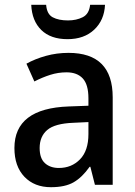

<svg xmlns="http://www.w3.org/2000/svg" viewBox="-20 -835 562 799"><path d="M265 -615Q449 -615 449 -430V-66H375L356 -141H353Q322 -97 286.5 -76.5Q251 -56 192 -56Q123 -56 81.5 -99.5Q40 -143 40 -219Q40 -384 266 -392L348 -395V-426Q348 -483 324.5 -508.5Q301 -534 257 -534Q222 -534 189 -523.5Q156 -513 123 -496L90 -570Q126 -590 171 -602.5Q216 -615 265 -615ZM285 -324Q208 -321 176.5 -294Q145 -267 145 -219Q145 -176 167 -156Q189 -136 225 -136Q278 -136 313 -172Q348 -208 348 -277V-327ZM417 -815Q414 -751 372 -711.5Q330 -672 261 -672Q191 -672 152 -710Q113 -748 110 -815H172Q175 -776 199.5 -763Q224 -750 263 -750Q298 -750 324.5 -763.5Q351 -777 355 -815Z"/></svg>

Font: Noto Sans Malayalam UI SemiCondensed Medium
Style: Regular
Weight: 500
Width: 4
Designer: Jelle Bosma - Monotype Design Team
Foundry: Monotype Imaging Inc.
Version: Version 2.104; ttfautohint (v1.8.4.7-5d5b)